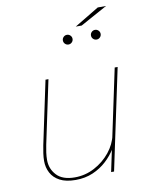

<svg xmlns="http://www.w3.org/2000/svg" viewBox="-94 -920 767 996"><g transform="rotate(-10 290.0 -422.0)"><path d="M223.5 8.5Q172.5 8.5 140.5 -8.5Q108.5 -25.5 93.5 -54Q78.5 -82.5 78.5 -116.5Q78.5 -135.5 81.5 -156.5Q84.5 -177.5 88.5 -197.5L159 -531H174.5L104 -197.5Q100 -177.5 97.2 -157.8Q94.5 -138 94.5 -119.5Q94.5 -72.5 125.8 -39Q157 -5.5 221.5 -5.5Q276.5 -5.5 325.2 -31.2Q374 -57 407.8 -98.8Q441.5 -140.5 451.5 -189L465 -183.5Q458.5 -152 438.5 -118.5Q418.5 -85 387.2 -56Q356 -27 314.8 -9.2Q273.5 8.5 223.5 8.5ZM411 0 523.5 -531H539L426.5 0ZM308.5 -690Q298 -690 290.5 -697.5Q283 -705 283 -715.5Q283 -726 290.5 -733.5Q298 -741 308.5 -741Q319 -741 326.5 -733.5Q334 -726 334 -715.5Q334 -705 326.5 -697.5Q319 -690 308.5 -690ZM456.5 -690Q446 -690 438.5 -697.5Q431 -705 431 -715.5Q431 -726 438.5 -733.5Q446 -741 456.5 -741Q467 -741 474.5 -733.5Q482 -726 482 -715.5Q482 -705 474.5 -697.5Q467 -690 456.5 -690ZM361.5 -775 491 -853H534.5L392.5 -775Z"/></g></svg>

Font: Epilogue Thin
Style: Italic
Weight: 250
Italic angle: -12°
Designer: Tyler Finck
Foundry: Etcetera Type Co
Version: Version 2.112